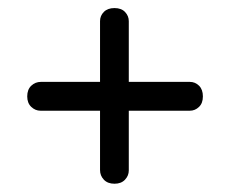

<svg xmlns="http://www.w3.org/2000/svg" viewBox="-20 -580 571 476"><path d="M47.5 -341Q47.5 -358 57.5 -367.5Q67.5 -377 81.5 -377H450.5Q464 -377 473.5 -367.5Q483 -358 483 -341Q483 -324 473.2 -314.8Q463.5 -305.5 450.5 -305.5H80.5Q67.5 -305.5 57.5 -315Q47.5 -324.5 47.5 -341ZM263.9 -124.5Q247 -124.5 237.5 -134.5Q228 -144.5 228 -158.5V-527.5Q228 -541 237.5 -550.5Q247 -560 263.9 -560Q280.9 -560 290.1 -550.2Q299.3 -540.5 299.3 -527.5V-157.5Q299.3 -144.5 289.9 -134.5Q280.4 -124.5 263.9 -124.5Z"/></svg>

Font: Fraunces 72pt S050
Style: Bold
Weight: 700
Version: Version 1.000; ttfautohint (v1.8.3)